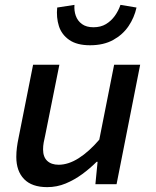

<svg xmlns="http://www.w3.org/2000/svg" viewBox="-20 -757 640 789"><path d="M174 12Q111 12 79 -21Q47 -54 47 -112Q47 -132 49.5 -151Q52 -170 56 -189L116 -491H224L166 -202Q162 -185 159.5 -171Q157 -157 157 -143Q157 -112 174 -96Q191 -80 221 -80Q261 -80 303.5 -107Q346 -134 388 -183L449 -491H556L459 0H372L381 -92H377Q350 -65 318 -41.5Q286 -18 250 -3Q214 12 174 12ZM350 -571Q296 -571 264.5 -593Q233 -615 222 -650Q211 -685 215 -726L286 -737Q284 -713 291.5 -692Q299 -671 317 -658Q335 -645 364 -645Q394 -645 415.5 -658Q437 -671 452 -692Q467 -713 475 -737L541 -726Q532 -685 508.5 -650Q485 -615 445.5 -593Q406 -571 350 -571Z"/></svg>

Font: Source Code Pro SemiBold
Style: Italic
Weight: 600
Italic angle: -11°
Monospace: yes
Designer: Paul D. Hunt, Teo Tuominen
Foundry: Adobe Systems Incorporated
Version: Version 1.016;hotconv 1.0.116;makeotfexe 2.5.65601